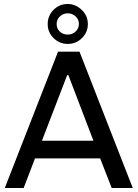

<svg xmlns="http://www.w3.org/2000/svg" viewBox="-20 -946 692 966"><path d="M321 -725Q280 -725 250 -754Q220 -783 220 -825Q220 -867 249.5 -896.5Q279 -926 321 -926Q360 -926 391 -896.5Q422 -867 422 -825Q422 -784 392.5 -754.5Q363 -725 321 -725ZM321 -772Q344 -772 360.5 -787.5Q377 -803 377 -826Q377 -848 360.5 -863.5Q344 -879 321 -879Q298 -879 281.5 -863.5Q265 -848 265 -825Q265 -802 281 -787Q297 -772 321 -772ZM542 0 484 -149H156L99 0H4L272 -686H380L648 0ZM450 -238 324 -568H318L191 -238Z"/></svg>

Font: Chivo
Style: Regular
Weight: 400
Designer: Hector Gatti
Foundry: Omnibus-Type
Version: Version 1.007;PS 001.007;hotconv 1.0.88;makeotf.lib2.5.64775